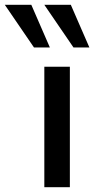

<svg xmlns="http://www.w3.org/2000/svg" viewBox="-111 -777 391 797"><path d="M179 0V-500H73V0ZM-91 -757 30 -580H96L19 -757ZM73 -757 194 -580H260L183 -757Z"/></svg>

Font: Perun Medium
Style: Regular
Weight: 500
Foundry: Copyright (c) Stefan Peev, Context Ltd, 2016
Version: Version 1.089